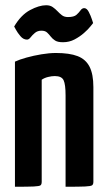

<svg xmlns="http://www.w3.org/2000/svg" viewBox="-20 -712 408 732"><path d="M37 0V-477Q54 -485 81 -492.5Q108 -500 138 -505Q168 -510 193 -510Q245 -510 276 -498Q307 -486 321.5 -457.5Q336 -429 336 -380V-19Q336 -9 331 -5.5Q326 -2 304 -1Q282 0 230 0V-348Q230 -390 222.5 -406Q215 -422 189 -422Q177 -422 163 -418.5Q149 -415 139 -408V-19Q139 -9 134.5 -5.5Q130 -2 108.5 -1Q87 0 37 0ZM220 -551Q200 -551 190 -557.5Q180 -564 173.5 -572.5Q167 -581 159.5 -588Q152 -595 138 -595Q123 -595 113 -586.5Q103 -578 96.5 -569.5Q90 -561 83 -561Q69 -561 58 -574Q47 -587 40.5 -599Q34 -611 34 -611Q60 -655 94.5 -673.5Q129 -692 156 -692Q171 -692 181 -685Q191 -678 199 -669.5Q207 -661 216 -654Q225 -647 239 -647Q262 -647 271.5 -655.5Q281 -664 287 -672.5Q293 -681 301 -681Q311 -681 318.5 -666.5Q326 -652 330.5 -638Q335 -624 335 -624Q334 -623 325 -611.5Q316 -600 300 -586Q284 -572 264 -561.5Q244 -551 220 -551Z"/></svg>

Font: Yanone Kaffeesatz ExtraLight SemiBold
Style: Regular
Weight: 600
Version: Version 2.003